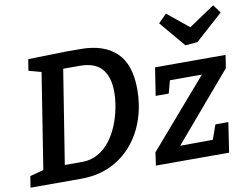

<svg xmlns="http://www.w3.org/2000/svg" viewBox="-85 -933 1367 1054"><g transform="rotate(-10 599.0 -406.0)"><path d="M404 -702Q535 -702 604.5 -636Q674 -570 674 -430Q674 -344 648.5 -266.5Q623 -189 573 -129Q523 -69 450.5 -34.5Q378 0 285 0H3L13 -63L89 -83L173 -615L103 -634L113 -697L320 -702ZM306 -90Q356 -90 395.5 -112.5Q435 -135 463.5 -172.5Q492 -210 510.5 -256Q529 -302 538 -349.5Q547 -397 547 -438Q547 -523 508 -567.5Q469 -612 385 -612H293L210 -90ZM1135 -166 1110 0H702L712 -72L1037 -448H859L840 -377H767L791 -532H1184L1173 -460L852 -84L1034 -85L1063 -166ZM1164 -812 1198 -766 1044 -628 976 -622 855 -766 901 -812 1020 -715Z"/></g></svg>

Font: Bitter SemiBold
Style: Italic
Weight: 600
Italic angle: -9°
Designer: Sol Matas, and Bitter project Authors
Foundry: Sol Matas
Version: Version 2.001